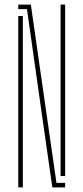

<svg xmlns="http://www.w3.org/2000/svg" viewBox="-20 -820 365 840"><path d="M209 0 166 -300 98 -780H60V-800H115L151 -548L227 -20H265V0ZM60 0V-750H80V-297V0ZM245 -50V-552V-800H265V-50Z"/></svg>

Font: Big Shoulders Stencil Display SC Thin
Style: Regular
Weight: 100
Designer: Patric King
Foundry: XO Type Co
Version: Version 2.001